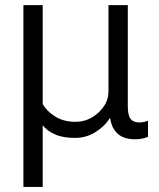

<svg xmlns="http://www.w3.org/2000/svg" viewBox="-20 -534 625 757"><path d="M72.3 203.1H148.4V-40Q165 -18.6 196.3 -4.4Q227.5 9.8 276.4 9.8Q319.8 9.8 356.7 -13.4Q393.6 -36.6 412.1 -67.4H414.6Q419.9 -28.3 444.6 -6.3Q469.2 15.6 514.2 15.1Q528.3 15.1 541.5 12.2Q554.7 9.3 563.5 5.4V-58.1Q555.7 -54.7 546.6 -53Q537.6 -51.3 528.8 -51.3Q505.9 -51.3 494.9 -65.2Q483.9 -79.1 483.9 -116.2V-513.7H407.7V-173.3Q407.7 -127 368.4 -90.3Q329.1 -53.7 277.3 -53.7Q230.5 -53.7 197 -75Q163.6 -96.2 148.4 -124V-513.7H72.3Z"/></svg>

Font: Roboto Flex
Style: wght 300 wdth 100 opsz 14.0 GRAD 0.00 slnt 0.00 XTRA 468 XOPQ 96 YOPQ 79 YTLC 514 YTUC 712 YTAS 750 YTDE -203.00 YTFI 738
Weight: 300
Designer: Berlow after Robertson
Foundry: Google
Version: Version 3.100